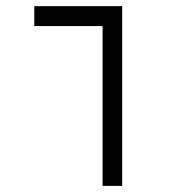

<svg xmlns="http://www.w3.org/2000/svg" viewBox="-20 -606 626 626"><path d="M314.5 0V-521H91.8V-585.9H378.4V0Z"/></svg>

Font: Cascadia Code NF Light
Style: Regular
Weight: 300
Monospace: yes
Designer: Aaron Bell
Foundry: Saja Typeworks
Version: Version 2404.023; ttfautohint (v1.8.4)